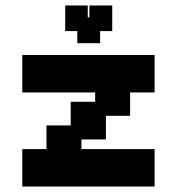

<svg xmlns="http://www.w3.org/2000/svg" viewBox="-20 -667 643 698"><path d="M61 11V-125H149V-211H237V-297H326V-331H61V-467H542V-331H453V-246H365V-160H276V-125H542V11ZM261 -510V-554H217V-647H299V-604H305V-647H388V-554H344V-510Z"/></svg>

Font: Pixelify Sans
Style: Bold
Weight: 700
Designer: Stefie Justprince
Foundry: Typecalism Foundryline
Version: Version 1.000